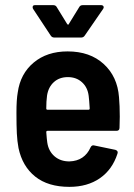

<svg xmlns="http://www.w3.org/2000/svg" viewBox="-20 -719 523 747"><path d="M446 -265 445 -222Q445 -210 433 -210H165Q160 -210 160 -205Q162 -177 164 -164Q169 -131 192 -111Q215 -91 250 -91Q280 -92 300.5 -106Q321 -120 332 -145Q337 -156 347 -153L429 -136Q441 -132 437 -121Q417 -59 368.5 -25.5Q320 8 250 8Q167 8 117 -32Q67 -72 52 -143Q47 -170 45.5 -200Q44 -230 44 -280Q44 -332 49 -359Q59 -432 111 -475.5Q163 -519 243 -519Q330 -519 383.5 -470Q437 -421 443 -341Q446 -308 446 -265ZM163 -347Q160 -325 160 -297Q160 -292 165 -292H324Q329 -292 329 -297Q327 -331 325 -346Q321 -379 299 -399Q277 -419 244 -419Q211 -419 189.5 -399.5Q168 -380 163 -347ZM107 -691Q107 -699 116 -699H187Q197 -699 201 -691L241 -626Q243 -623 245 -623Q247 -623 248 -626L288 -691Q292 -699 302 -699H373Q380 -699 382.5 -694.5Q385 -690 381 -684L310 -581Q305 -573 296 -573H191Q182 -573 177 -581L109 -684Q107 -687 107 -691Z"/></svg>

Font: Barlow Semi Condensed SemiBold
Style: Regular
Weight: 600
Width: 4
Designer: Jeremy Tribby
Foundry: Tribby Type
Version: Version 1.408